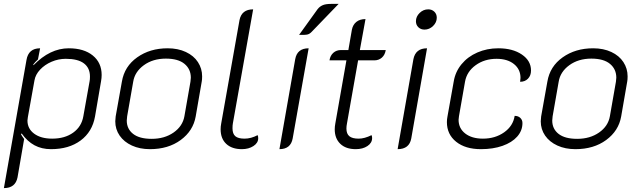

<svg xmlns="http://www.w3.org/2000/svg" viewBox="-25 -757 3288 986"><path d="M111 -449Q121 -509 181 -509L170 -452Q155 -438 146 -426L147 -422Q232 -509 328 -509Q406 -509 451.5 -472Q497 -435 497 -372Q497 -357 494 -340L463 -159Q449 -80 389 -35.5Q329 9 237 9Q189 9 152 -11Q115 -31 86 -72L83 -67Q89 -56 99 -43L65 154Q54 209 -5 209ZM403 -160 435 -339Q437 -348 437 -364Q437 -408 406 -431.5Q375 -455 313 -455Q275 -455 240 -440Q205 -425 181 -399.5Q157 -374 152 -344L118 -155Q116 -143 116 -138Q116 -96 150.5 -70.5Q185 -45 243 -45Q308 -45 351 -76Q394 -107 403 -160Z M567 -134Q567 -143 569 -159L601 -338Q614 -416 679.5 -462.5Q745 -509 836 -509Q889 -509 929.5 -490Q970 -471 991.5 -438Q1013 -405 1013 -365Q1013 -347 1011 -338L980 -159Q967 -85 903 -38Q839 9 745 9Q693 9 652.5 -9.5Q612 -28 589.5 -60.5Q567 -93 567 -134ZM922 -160 953 -337Q955 -351 955 -358Q955 -402 922.5 -429Q890 -456 827 -456Q760 -456 713.5 -422Q667 -388 659 -337L628 -160Q626 -144 626 -138Q626 -95 658.5 -69.5Q691 -44 754 -44Q820 -44 866.5 -76.5Q913 -109 922 -160Z M1108 -93Q1108 -108 1111 -123L1205 -654Q1216 -709 1275 -709L1171 -124Q1169 -114 1169 -98Q1169 -70 1183.5 -57.5Q1198 -45 1231 -45Q1264 -45 1298 -63Q1301 -57 1301 -47Q1301 -23 1276.5 -7Q1252 9 1217 9Q1166 9 1137 -18Q1108 -45 1108 -93Z M1491 -453Q1501 -509 1560 -509L1478 -46Q1468 9 1410 9ZM1606 -710Q1616 -723 1631.5 -730Q1647 -737 1675 -737H1714L1576 -594Q1566 -583 1554.5 -580Q1543 -577 1511 -578Z M1694 -93Q1694 -107 1697 -123L1754 -447H1667Q1671 -472 1687 -486Q1703 -500 1726 -500H1764L1782 -604Q1787 -630 1805 -644.5Q1823 -659 1852 -659L1823 -500H1956Q1952 -475 1936 -461Q1920 -447 1897 -447H1814L1757 -124Q1754 -109 1754 -97Q1754 -70 1769 -57.5Q1784 -45 1817 -45Q1847 -45 1883 -63Q1886 -57 1886 -48Q1886 -23 1862 -7Q1838 9 1802 9Q1751 9 1722.5 -18.5Q1694 -46 1694 -93Z M2111 -648Q2111 -672 2130 -690.5Q2149 -709 2174 -709Q2193 -709 2205.5 -697Q2218 -685 2218 -666Q2218 -642 2199 -623.5Q2180 -605 2155 -605Q2136 -605 2123.5 -617Q2111 -629 2111 -648ZM2098 -453Q2109 -509 2168 -509L2087 -46Q2077 9 2017 9Z M2270 -130Q2270 -144 2273 -159L2305 -338Q2313 -388 2345 -427Q2377 -466 2426.5 -487.5Q2476 -509 2534 -509Q2608 -509 2655 -477Q2702 -445 2702 -395Q2702 -369 2686.5 -353Q2671 -337 2646 -337Q2648 -351 2648 -357Q2648 -401 2614.5 -428Q2581 -455 2525 -455Q2463 -455 2417.5 -422Q2372 -389 2363 -337L2332 -160Q2330 -148 2330 -142Q2330 -98 2364 -71.5Q2398 -45 2455 -45Q2518 -45 2564 -77.5Q2610 -110 2618 -162Q2636 -162 2647 -151.5Q2658 -141 2658 -125Q2658 -86 2631 -55.5Q2604 -25 2555.5 -8Q2507 9 2445 9Q2365 9 2317.5 -29Q2270 -67 2270 -130Z M2752 -134Q2752 -143 2754 -159L2786 -338Q2799 -416 2864.5 -462.5Q2930 -509 3021 -509Q3074 -509 3114.5 -490Q3155 -471 3176.5 -438Q3198 -405 3198 -365Q3198 -347 3196 -338L3165 -159Q3152 -85 3088 -38Q3024 9 2930 9Q2878 9 2837.5 -9.5Q2797 -28 2774.5 -60.5Q2752 -93 2752 -134ZM3107 -160 3138 -337Q3140 -351 3140 -358Q3140 -402 3107.5 -429Q3075 -456 3012 -456Q2945 -456 2898.5 -422Q2852 -388 2844 -337L2813 -160Q2811 -144 2811 -138Q2811 -95 2843.5 -69.5Q2876 -44 2939 -44Q3005 -44 3051.5 -76.5Q3098 -109 3107 -160Z"/></svg>

Font: K2D ExtraLight
Style: Italic
Weight: 275
Italic angle: -10°
Designer: Katatrad Aksorn Co.,Ltd.
Foundry: Cadson Demak Co.,Ltd.
Version: Version 1.000; ttfautohint (v1.6)